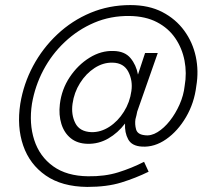

<svg xmlns="http://www.w3.org/2000/svg" viewBox="-20 -729 799 757"><path d="M266 -320Q272 -364 295.5 -401.5Q319 -439 353 -461Q387 -483 424 -482Q468 -481 486 -446Q504 -411 498 -370Q492 -326 468.5 -288.5Q445 -251 411 -229Q377 -207 340 -208Q294 -210 277 -243.5Q260 -277 266 -320ZM60 -320Q46 -229 71.5 -155Q97 -81 160.5 -37Q224 7 324 8Q402 8 458.5 -9.5Q515 -27 566 -52L548 -91Q499 -66 446 -49.5Q393 -33 327 -34Q243 -35 189.5 -73.5Q136 -112 115 -177Q94 -242 106 -320Q118 -390 151 -452.5Q184 -515 235.5 -563.5Q287 -612 351.5 -639.5Q416 -667 491 -666Q554 -665 599 -641.5Q644 -618 671 -578.5Q698 -539 707.5 -490Q717 -441 708 -390Q704 -353 688 -317Q672 -281 649.5 -252.5Q627 -224 601 -208Q575 -192 550 -196Q522 -199 516.5 -219Q511 -239 514 -259Q516 -266 518 -274.5Q520 -283 521 -289L602 -520H552L524 -435Q517 -473 494.5 -500Q472 -527 428 -528Q379 -530 333 -501.5Q287 -473 255 -425Q223 -377 216 -318Q211 -276 222 -240.5Q233 -205 259 -184Q285 -163 325 -162Q369 -161 407 -183Q445 -205 473 -242Q471 -206 485.5 -179.5Q500 -153 540 -151Q589 -148 635 -180Q681 -212 713.5 -267.5Q746 -323 754 -390Q764 -449 752 -505.5Q740 -562 706.5 -608Q673 -654 620 -681.5Q567 -709 494 -709Q410 -709 337 -678.5Q264 -648 206 -593.5Q148 -539 110.5 -469Q73 -399 60 -320Z"/></svg>

Font: Jost* 300 Light Italic
Style: Italic
Weight: 300
Italic angle: -10°
Version: Version 3.200; ttfautohint (v0.97) -l 8 -r 50 -G 200 -x 14 -